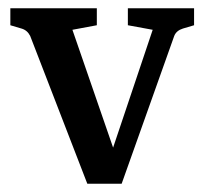

<svg xmlns="http://www.w3.org/2000/svg" viewBox="-20 -438 499 464"><path d="M349 -366 289 -377V-418H449V-377L422 -369Q406 -364 401 -351L274 6H224ZM255 6H191L53 -351Q46 -365 32 -369L5 -377V-418H214V-377L155 -366L270 -33Z"/></svg>

Font: Rasa Medium
Style: Regular
Weight: 500
Designer: Anna Giedrys (Yrsa+Rasa design), David Brezina (Yrsa art-direction, Rasa art-direction, design)
Foundry: Rosetta Type Foundry
Version: Version 2.004